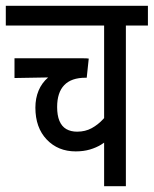

<svg xmlns="http://www.w3.org/2000/svg" viewBox="-20 -642 530 662"><path d="M490 -554H414V0H339V-173L357 -166Q346 -154 329 -143.5Q312 -133 290 -126.5Q268 -120 241 -120Q180 -120 141 -161Q102 -202 102 -271Q102 -303 113 -329.5Q124 -356 146 -375L30 -373V-441H244Q257 -441 268.5 -441Q280 -441 286 -440L279 -374H275Q226 -374 201.5 -348.5Q177 -323 177 -273Q177 -244 185 -225Q193 -206 208.5 -197Q224 -188 246 -188Q274 -188 296 -200Q318 -212 336 -231.5Q354 -251 369 -275L339 -207V-554H0V-622H490Z"/></svg>

Font: Noto Sans ExtraCondensed
Style: Regular
Weight: 400
Width: 2
Designer: Monotype Design Team
Foundry: Monotype Imaging Inc.
Version: Version 2.013